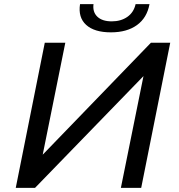

<svg xmlns="http://www.w3.org/2000/svg" viewBox="-20 -906 863 926"><path d="M56 0 196 -700H295L186 -160L708 -700H801L661 0H563L672 -539L149 0ZM515 -750Q435 -750 395.5 -786Q356 -822 366 -886H431Q426 -848 449.5 -825.5Q473 -803 519 -803Q563 -803 594 -824.5Q625 -846 634 -886H701Q689 -820 640.5 -785Q592 -750 515 -750Z"/></svg>

Font: Montserrat Medium
Style: Italic
Weight: 500
Italic angle: -11.3°
Designer: Julieta Ulanovsky
Foundry: Julieta Ulanovsky
Version: Version 9.000; ttfautohint (v1.8.4.7-5d5b)